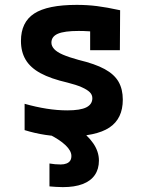

<svg xmlns="http://www.w3.org/2000/svg" viewBox="-20 -550 590 788"><path d="M256 10Q208 10 165.5 3.5Q123 -3 81 -16V-124Q127 -111 171 -104Q215 -97 256 -97Q310 -97 334.5 -109.5Q359 -122 359 -147Q359 -161 348.5 -171.5Q338 -182 315.5 -192Q293 -202 257 -211Q188 -227 146.5 -249.5Q105 -272 85.5 -304.5Q66 -337 66 -382Q66 -459 120.5 -494.5Q175 -530 295 -530Q338 -530 378 -525Q418 -520 473 -508L472 -344H350V-484L403 -416Q370 -420 346.5 -421.5Q323 -423 303 -423Q244 -423 217.5 -411.5Q191 -400 191 -375Q191 -361 202.5 -348.5Q214 -336 238.5 -325.5Q263 -315 303 -304Q370 -288 409.5 -266.5Q449 -245 466.5 -214.5Q484 -184 484 -141Q484 -63 429 -26.5Q374 10 256 10ZM238 218Q223 218 209.5 217Q196 216 183 215V121Q194 123 206 124Q218 125 229 125Q243 125 253 121Q263 117 268 109.5Q273 102 273 90Q273 69 249 46Q225 23 179 0L292 -30Q339 4 362.5 38Q386 72 386 109Q386 144 369 168.5Q352 193 319 205.5Q286 218 238 218Z"/></svg>

Font: M PLUS Code Latin SemiExpanded SemiBold
Style: Regular
Weight: 600
Width: 6
Designer: Coji Morishita
Foundry: UNDERFOREST DESIGN
Version: Version 1.002; ttfautohint (v1.8.3)